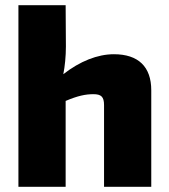

<svg xmlns="http://www.w3.org/2000/svg" viewBox="-20 -720 651 740"><path d="M419 -511C356 -511 288 -484 224 -434C230 -464 234 -503 234 -541L233 -700H51V0H233V-331C280 -351 310 -357 340 -357C370 -357 381 -347 381 -315V0H563V-372C563 -463 513 -511 419 -511Z"/></svg>

Font: Exo 2 Extra Bold
Style: Regular
Weight: 800
Designer: Natanael Gama
Version: Version 1.001;PS 001.001;hotconv 1.0.88;makeotf.lib2.5.64775